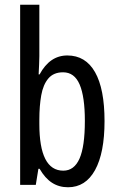

<svg xmlns="http://www.w3.org/2000/svg" viewBox="-20 -780 502 810"><path d="M146 -543Q146 -527 145 -508Q144 -489 143 -466H147Q190 -546 264 -546Q341 -546 381 -475.5Q421 -405 421 -269Q421 -135 381 -62.5Q341 10 267 10Q229 10 199.5 -9Q170 -28 147 -68H142L131 0H65V-760H146ZM246 -475Q206 -475 184 -449Q162 -423 154 -378Q146 -333 146 -276V-257Q146 -60 247 -60Q293 -60 315.5 -111Q338 -162 338 -270Q338 -372 316 -423.5Q294 -475 246 -475Z"/></svg>

Font: Noto Sans Lao UI ExtCond
Style: Regular
Weight: 400
Width: 2
Designer: Monotype Design Team
Foundry: Monotype Imaging Inc.
Version: Version 2.000; ttfautohint (v1.8.4.7-5d5b)